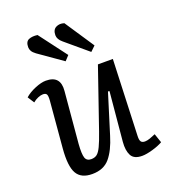

<svg xmlns="http://www.w3.org/2000/svg" viewBox="-142 -873 877 991"><g transform="rotate(-20 296.5 -378.0)"><path d="M16 -472Q38 -492 73 -506.5Q108 -521 133 -521Q214 -521 206 -438L181 -156Q177 -102 184 -81Q191 -60 216 -60Q235 -60 247.5 -69.5Q260 -79 272.5 -105Q285 -131 302 -180L415 -508H497L481 -91Q480 -69 486 -60Q492 -51 508 -51Q520 -51 535.5 -56.5Q551 -62 567 -69L584 -19Q562 -6 527 4Q492 14 469 14Q424 14 409.5 -14Q395 -42 399 -88L424 -358L416 -359L348 -140Q326 -67 292 -26.5Q258 14 195 14Q134 14 111 -26.5Q88 -67 96 -162L118 -417Q120 -443 115 -451.5Q110 -460 95 -460Q83 -460 67.5 -453.5Q52 -447 39 -436ZM284 -682Q260 -702 260 -724Q260 -754 280 -764.5Q300 -775 325 -767L432 -606L405 -580ZM134 -671Q119 -682 113 -692.5Q107 -703 107 -714Q107 -745 126.5 -753Q146 -761 174 -757L288 -606L264 -580Z"/></g></svg>

Font: Literata 12pt
Style: Italic
Weight: 400
Italic angle: -2°
Designer: Latin by Veronika Burian and Jose Scaglione. Greek by Irene Vlachou. Cyrillic by Vera Evstafieva
Foundry: TypeTogether
Version: Version 3.002